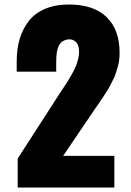

<svg xmlns="http://www.w3.org/2000/svg" viewBox="-20 -844 588 864"><path d="M59.6 0V-130.4L247.6 -421.9Q252 -428.7 265.9 -449.5Q279.8 -470.2 286.4 -481Q293 -491.7 304.2 -511.5Q315.4 -531.2 321 -545.4Q326.7 -559.6 331.3 -577.1Q335.9 -594.7 335.9 -610.4Q335.9 -643.1 319.3 -657.2Q307.6 -667 292 -667Q285.2 -667 277.8 -665Q255.4 -659.7 244.1 -637.5Q232.9 -615.2 232.9 -564.5V-521.5H55.2V-568.4Q55.2 -623.5 68.6 -668.7Q82 -713.9 109.4 -749.3Q136.7 -784.7 182.9 -804.2Q229 -823.7 290 -823.7Q401.4 -823.7 459.7 -767.1Q518.1 -710.4 518.1 -607.4Q518.1 -590.8 516.4 -574.7Q514.6 -558.6 509.3 -541.5Q503.9 -524.4 500.5 -512.5Q497.1 -500.5 487.1 -481.7Q477.1 -462.9 473.1 -454.3Q469.2 -445.8 455.6 -425.3Q441.9 -404.8 438.7 -399.4Q435.5 -394 419.4 -371.1Q403.3 -348.1 401.4 -345.2L264.2 -142.6H494.6V0Z"/></svg>

Font: Oswald
Style: Heavy
Weight: 800
Designer: Vernon Adams
Foundry: Vernon Adams
Version: 3.0; ttfautohint (v0.95) -l 8 -r 50 -G 200 -x 0 -w "G" -W -c